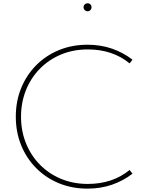

<svg xmlns="http://www.w3.org/2000/svg" viewBox="-20 -1106 866 1142"><path d="M500.5 16Q579 16 646.5 -7.5Q714 -31 768 -73L751 -95Q649.5 -12 502.5 -12Q414.5 -12 341.8 -42.8Q269 -73.5 216 -128Q163 -182.5 134 -255.2Q105 -328 105 -412Q105 -496 134 -568.8Q163 -641.5 216 -696Q269 -750.5 341.8 -781.2Q414.5 -812 502.5 -812Q649.5 -812 751 -729L768 -751Q714 -793 646.5 -816.5Q579 -840 500.5 -840Q408 -840 330 -807.8Q252 -775.5 194.5 -717.2Q137 -659 105.5 -581.2Q74 -503.5 74 -412Q74 -320.5 105.5 -242.8Q137 -165 194.5 -106.8Q252 -48.5 330 -16.2Q408 16 500.5 16ZM501 -1039Q511 -1039 517.8 -1046Q524.5 -1053 524.5 -1063Q524.5 -1073 517.8 -1079.8Q511 -1086.5 501 -1086.5Q491 -1086.5 484 -1079.8Q477 -1073 477 -1063Q477 -1053 484 -1046Q491 -1039 501 -1039Z"/></svg>

Font: Spartan Thin
Style: Regular
Weight: 100
Designer: Matt Bailey, Mirko Velimirovic
Foundry: Matt Bailey
Version: Version 1.003; ttfautohint (v1.8.3)